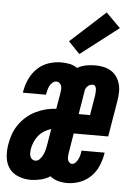

<svg xmlns="http://www.w3.org/2000/svg" viewBox="-68 -826 623 876"><g transform="rotate(5 243.5 -387.5)"><path d="M105 8Q76 8 49 -2.5Q22 -13 6.5 -35Q-9 -57 -12 -86Q-15 -115 -10 -144Q-6 -168 2 -191Q10 -214 24.5 -235Q39 -256 58.5 -273Q78 -290 100.5 -301Q123 -312 146.5 -318Q170 -324 194 -325L207 -401Q208 -409 208.5 -417Q209 -425 206.5 -432Q204 -439 198 -444Q192 -449 184 -449Q174 -449 166 -442Q158 -435 153.5 -426Q149 -417 146.5 -407.5Q144 -398 142 -388Q142 -388 142 -387Q142 -386 142 -385H36Q36 -387 36.5 -389Q37 -391 37 -393Q42 -422 55 -449.5Q68 -477 90 -498Q112 -519 141 -528.5Q170 -538 199 -538Q219 -538 238 -534Q257 -530 272 -519Q291 -530 312 -534Q333 -538 354 -538Q374 -538 392.5 -534Q411 -530 426.5 -520.5Q442 -511 452.5 -496Q463 -481 468 -463Q473 -445 472.5 -425.5Q472 -406 469 -387L441 -220H283L268 -129Q267 -121 266.5 -113.5Q266 -106 267.5 -99Q269 -92 274.5 -86.5Q280 -81 287 -81Q296 -81 303.5 -89Q311 -97 315 -105.5Q319 -114 321.5 -123Q324 -132 325 -142Q325 -142 325 -143Q325 -144 326 -145H431Q431 -143 430.5 -141Q430 -139 430 -137Q425 -109 413 -81.5Q401 -54 379 -33Q357 -12 329 -2Q301 8 272 8Q251 8 230.5 2.5Q210 -3 195 -16Q174 -3 150.5 2.5Q127 8 105 8ZM298 -310H350L365 -401Q366 -408 366.5 -415.5Q367 -423 366.5 -430Q366 -437 362 -443Q358 -449 351 -449Q345 -449 339 -447Q333 -445 328 -440.5Q323 -436 320 -430.5Q317 -425 316 -419ZM119 -81Q131 -81 140 -91Q149 -101 154 -112Q159 -123 162 -134.5Q165 -146 167 -158L179 -231Q162 -226 147 -216.5Q132 -207 121 -193.5Q110 -180 103.5 -163.5Q97 -147 94 -131Q93 -123 93 -114.5Q93 -106 95.5 -98.5Q98 -91 104.5 -86Q111 -81 119 -81ZM277 -583 225 -637 385 -783 451 -717Z"/></g></svg>

Font: Iosevka Curly Slab XBdObl
Style: Regular
Weight: 800
Italic angle: -9°
Monospace: yes
Designer: Belleve Invis
Foundry: Belleve Invis
Version: Version 11.1.0; ttfautohint (v1.8.3)